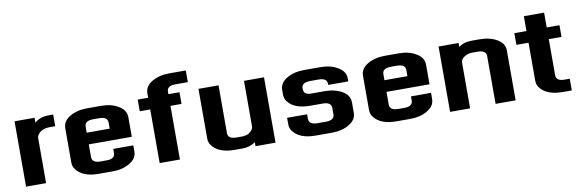

<svg xmlns="http://www.w3.org/2000/svg" viewBox="-41 -756 3144 1041"><g transform="rotate(-10 1531.5 -235.0)"><path d="M147.1 -332.2Q174.7 -359.8 229.9 -359.8H249.4V-295.4H220.7Q173.6 -295.4 154 -266.7Q147.1 -257.5 147.1 -246V0H36.8V-359.8H147.1Z M458.6 -296.6Q411.5 -296.6 411.5 -264.4V-231H537.9V-264.4Q537.9 -296.6 492 -296.6ZM492 -64.4Q537.9 -64.4 537.9 -96.6V-119.5H648.3V-86.2Q648.3 -46 606.9 -23Q569 0 513.8 0H436.8Q348.3 0 312.6 -49.4Q301.1 -65.5 301.1 -86.2V-274.7Q301.1 -313.8 340.8 -337.4Q380.5 -360.9 436.8 -360.9H513.8Q569 -360.9 606.9 -337.9Q648.3 -314.9 648.3 -274.7V-166.7H411.5V-96.6Q411.5 -64.4 458.6 -64.4Z M929.9 -405.7Q883.9 -405.7 883.9 -373.6V-359.8H944.8V-295.4H883.9V0H772.4V-295.4H714.9V-359.8H772.4V-383.9Q772.4 -423 812.1 -446.6Q851.7 -470.1 908 -470.1H998.9V-405.7Z M1159.8 -96.6Q1159.8 -64.4 1206.9 -64.4H1235.6Q1260.9 -64.4 1275.9 -73.6Q1300 -90.8 1300 -108V-359.8H1410.3V0H1300V-21.8Q1270.1 0 1226.4 0H1185.1Q1096.6 0 1060.9 -49.4Q1049.4 -65.5 1049.4 -86.2V-359.8H1159.8Z M1746 -132.2Q1746 -164.4 1698.9 -164.4H1631Q1541.4 -164.4 1506.9 -212.6Q1495.4 -228.7 1495.4 -249.4V-274.7Q1495.4 -313.8 1535.1 -337.4Q1574.7 -360.9 1631 -360.9H1720.7Q1777 -360.9 1814.9 -337.9Q1856.3 -314.9 1856.3 -274.7V-258.6H1746V-264.4Q1746 -296.6 1698.9 -296.6H1652.9Q1605.7 -296.6 1605.7 -264.4V-260.9Q1605.7 -226.4 1652.9 -228.7H1720.7Q1777 -228.7 1816.7 -205.7Q1856.3 -182.8 1856.3 -142.5V-86.2Q1856.3 -46 1814.9 -23Q1777 0 1720.7 0H1631Q1542.5 0 1506.9 -49.4Q1495.4 -65.5 1495.4 -86.2V-121.8H1605.7V-96.6Q1605.7 -64.4 1652.9 -64.4H1698.9Q1746 -64.4 1746 -96.6Z M2097.7 -296.6Q2050.6 -296.6 2050.6 -264.4V-231H2177V-264.4Q2177 -296.6 2131 -296.6ZM2131 -64.4Q2177 -64.4 2177 -96.6V-119.5H2287.4V-86.2Q2287.4 -46 2246 -23Q2208 0 2152.9 0H2075.9Q1987.4 0 1951.7 -49.4Q1940.2 -65.5 1940.2 -86.2V-274.7Q1940.2 -313.8 1979.9 -337.4Q2019.5 -360.9 2075.9 -360.9H2152.9Q2208 -360.9 2246 -337.9Q2287.4 -314.9 2287.4 -274.7V-166.7H2050.6V-96.6Q2050.6 -64.4 2097.7 -64.4Z M2621.8 -263.2Q2621.8 -295.4 2574.7 -295.4H2546Q2521.8 -295.4 2501.7 -282.8Q2481.6 -270.1 2481.6 -251.7V0H2371.3V-359.8H2481.6V-337.9Q2508 -359.8 2556.3 -359.8H2596.6Q2652.9 -359.8 2692.5 -336.8Q2732.2 -313.8 2732.2 -274.7V0H2621.8Z M2966.7 -96.6Q2966.7 -64.4 3012.6 -64.4H3041.4V0H2990.8Q2902.3 0 2866.7 -49.4Q2855.2 -65.5 2855.2 -86.2V-295.4H2788.5V-359.8H2855.2V-441.4H2966.7V-359.8H3036.8V-295.4H2966.7Z"/></g></svg>

Font: Dhurjati
Style: Regular
Weight: 400
Designer: Purushoth Kumar Guthula
Foundry: Andhrapradesh Society for Knowledge Networks
Version: Version 1.0.5; ttfautohint (v1.2.25-373a) -l 7 -r 28 -G 50 -